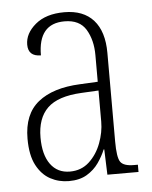

<svg xmlns="http://www.w3.org/2000/svg" viewBox="-45 -584 500 633"><g transform="rotate(-5 205.0 -268.0)"><path d="M158 10Q125 10 97 -5Q69 -20 51.5 -53Q34 -86 34 -141Q34 -222 83 -261.5Q132 -301 222 -305L281 -308V-396Q281 -446 260 -481Q239 -516 189 -516Q102 -516 102 -411Q60 -411 60 -450Q60 -487 95 -516.5Q130 -546 191 -546Q254 -546 287.5 -508.5Q321 -471 321 -400V-107Q321 -54 331.5 -39Q342 -24 376 -24H389V0H286L283 -84H281Q272 -62 257 -40.5Q242 -19 218 -4.5Q194 10 158 10ZM164 -21Q202 -21 228 -45Q254 -69 267.5 -105Q281 -141 281 -176V-279L224 -276Q146 -272 111.5 -238.5Q77 -205 77 -141Q77 -84 100 -52.5Q123 -21 164 -21Z"/></g></svg>

Font: Noto Serif ExtraCondensed ExtraLight
Style: Regular
Weight: 200
Width: 2
Designer: Monotype Design Team
Foundry: Monotype Imaging Inc.
Version: Version 2.015